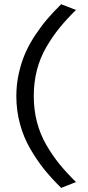

<svg xmlns="http://www.w3.org/2000/svg" viewBox="-20 -789 425 930"><path d="M348.1 92.8 276.4 121.1Q230.5 76.2 195.3 32.7Q160.2 -10.7 127.4 -66.7Q94.7 -122.6 76.9 -188Q59.1 -253.4 59.1 -323.7Q59.1 -380.9 71.5 -435.5Q84 -490.2 103.8 -534.4Q123.5 -578.6 153.1 -622.6Q182.6 -666.5 211.4 -699.7Q240.2 -732.9 276.4 -768.6L348.1 -740.7Q301.8 -695.3 268.1 -653.8Q234.4 -612.3 204.3 -560.8Q174.3 -509.3 158.9 -449.7Q143.6 -390.1 143.6 -323.7Q143.6 -257.8 158.9 -198.5Q174.3 -139.2 204.1 -87.6Q233.9 -36.1 267.8 5.6Q301.8 47.4 348.1 92.8Z"/></svg>

Font: Commissioner Flair
Style: Regular
Weight: 400
Designer: Kostas Bartsokas
Foundry: Kostas Bartsokas
Version: Version 1.000